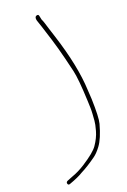

<svg xmlns="http://www.w3.org/2000/svg" viewBox="-154 -731 600 904"><g transform="rotate(-20 146.0 -279.5)"><path d="M155.6 -679C145.1 -675.9 144.4 -663.5 153.2 -642C155.2 -637.3 157.4 -630.8 159.8 -622.5C162.3 -614.2 170.4 -588.7 184 -546C188.9 -530.7 193.7 -514.3 198.3 -497C202.9 -479.7 207.5 -461.8 212.3 -443.5C217.1 -425.2 222.7 -401.7 229.3 -373C235.9 -344.3 240.8 -292.3 243.9 -217C244.5 -203.7 244.9 -192.5 245.1 -183.5C245.4 -174.5 245.1 -164.5 244.4 -153.5L242.1 -120.5C241.4 -109.5 238.1 -93.4 232.1 -72.2C226.2 -50.9 215.7 -29.4 200.7 -7.5C188.9 9.8 162.1 31.9 120.3 58.7C98.9 72.4 77.2 83.2 55.1 91L27.4 102C21 104.7 18.6 109 20.3 115C22.1 121 26.1 122.7 32.6 120C62.5 109.4 85.5 99 101.5 89C125 77.2 151.2 60.9 179.9 40.2C191.8 31.7 204 19 216.7 2C232.9 -19.6 247.2 -53.1 259.5 -98.6C264.9 -118.3 266.5 -159.1 264.6 -221C264.1 -235 263.2 -250.3 261.8 -267C258.5 -347.8 239 -443.8 203.5 -555C198.6 -570.3 193.9 -585 189.4 -599C185 -613 181.6 -624 179.2 -632C176.8 -640 174 -647 171 -653L167 -672C166 -678.7 162.2 -681 155.6 -679Z"/></g></svg>

Font: Proton
Style: RgCndIt
Weight: 500
Version: Version 1.017